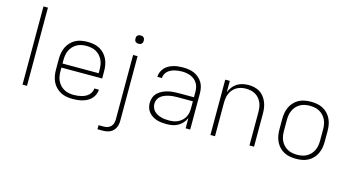

<svg xmlns="http://www.w3.org/2000/svg" viewBox="-96 -1132 3193 1743"><g transform="rotate(15 1500.0 -260.0)"><path d="M129 0V-735H171V0Z M601 8Q572 8 543 3Q514 -2 488.5 -15.5Q463 -29 442.5 -50Q422 -71 409.5 -97.5Q397 -124 392 -152.5Q387 -181 387 -210V-310Q387 -339 392 -367.5Q397 -396 409.5 -422Q422 -448 442 -469.5Q462 -491 488 -504.5Q514 -518 542.5 -523Q571 -528 600 -528Q629 -528 657.5 -523Q686 -518 712 -504.5Q738 -491 758 -469.5Q778 -448 790.5 -422Q803 -396 808 -367.5Q813 -339 813 -310V-241H430V-210Q430 -186 433.5 -163Q437 -140 447 -118.5Q457 -97 473 -79.5Q489 -62 510 -50.5Q531 -39 554 -34.5Q577 -30 601 -30Q619 -30 637.5 -32Q656 -34 673.5 -38.5Q691 -43 707.5 -51Q724 -59 737.5 -71.5Q751 -84 759 -100.5Q767 -117 768 -135H811Q810 -112 800.5 -89.5Q791 -67 775 -50Q759 -33 738 -21.5Q717 -10 694 -3.5Q671 3 647.5 5.5Q624 8 601 8ZM430 -279H770V-310Q770 -333 766.5 -356.5Q763 -380 753 -401.5Q743 -423 727 -440.5Q711 -458 690.5 -469.5Q670 -481 646.5 -485.5Q623 -490 600 -490Q577 -490 553.5 -485.5Q530 -481 509.5 -469.5Q489 -458 473 -440.5Q457 -423 447 -401.5Q437 -380 433.5 -356.5Q430 -333 430 -310Z M891 215V177H941Q959 177 976.5 171Q994 165 1006.5 152Q1019 139 1024 121Q1029 103 1029 85V-520H1071V85Q1071 102 1068 119.5Q1065 137 1057.5 152.5Q1050 168 1037.5 181Q1025 194 1009 201.5Q993 209 975.5 212Q958 215 941 215ZM1050 -631Q1042 -631 1034.5 -633Q1027 -635 1021 -641Q1015 -647 1013 -654.5Q1011 -662 1011 -670Q1011 -678 1013 -685.5Q1015 -693 1021 -699Q1027 -705 1034.5 -707Q1042 -709 1050 -709Q1058 -709 1065.5 -707Q1073 -705 1079 -699Q1085 -693 1087 -685.5Q1089 -678 1089 -670Q1089 -662 1087 -654.5Q1085 -647 1079 -641Q1073 -635 1065.5 -633Q1058 -631 1050 -631Z M1482 8Q1459 8 1436 5.5Q1413 3 1391 -4Q1369 -11 1349.5 -23.5Q1330 -36 1315.5 -53.5Q1301 -71 1294 -93.5Q1287 -116 1287 -139Q1287 -165 1296.5 -190.5Q1306 -216 1325 -234Q1344 -252 1367.5 -263.5Q1391 -275 1416.5 -281.5Q1442 -288 1468 -290Q1494 -292 1520 -292H1662V-340Q1662 -361 1658 -382Q1654 -403 1643.5 -421Q1633 -439 1616.5 -453Q1600 -467 1580.5 -475Q1561 -483 1540 -486.5Q1519 -490 1498 -490Q1480 -490 1462 -488Q1444 -486 1427 -481.5Q1410 -477 1393.5 -469Q1377 -461 1364 -448.5Q1351 -436 1343.5 -419.5Q1336 -403 1336 -385H1293Q1293 -408 1302 -430Q1311 -452 1326.5 -469.5Q1342 -487 1363 -498.5Q1384 -510 1406 -516.5Q1428 -523 1451.5 -525.5Q1475 -528 1498 -528Q1525 -528 1551.5 -524Q1578 -520 1602 -509.5Q1626 -499 1646.5 -481.5Q1667 -464 1680.5 -441.5Q1694 -419 1699.5 -392.5Q1705 -366 1705 -340V0H1662V-97Q1651 -71 1632.5 -50Q1614 -29 1589.5 -15.5Q1565 -2 1537.5 3Q1510 8 1482 8ZM1495 -30Q1517 -30 1539 -33.5Q1561 -37 1580.5 -46.5Q1600 -56 1616.5 -71Q1633 -86 1643.5 -105Q1654 -124 1658 -145.5Q1662 -167 1662 -189V-254H1520Q1500 -254 1479.5 -252.5Q1459 -251 1439 -246.5Q1419 -242 1399.5 -234.5Q1380 -227 1364 -214.5Q1348 -202 1339 -183Q1330 -164 1330 -143Q1330 -125 1336.5 -107Q1343 -89 1356 -75.5Q1369 -62 1386 -53Q1403 -44 1421 -39Q1439 -34 1457.5 -32Q1476 -30 1495 -30Z M1895 0V-520H1938V-413Q1948 -440 1965 -462.5Q1982 -485 2005.5 -500Q2029 -515 2057 -521.5Q2085 -528 2113 -528Q2141 -528 2168 -522Q2195 -516 2218.5 -501.5Q2242 -487 2259 -465Q2276 -443 2286.5 -417.5Q2297 -392 2301 -365Q2305 -338 2305 -310V0H2262V-310Q2262 -333 2259 -356Q2256 -379 2247 -400Q2238 -421 2223 -439Q2208 -457 2188 -468.5Q2168 -480 2145.5 -485Q2123 -490 2100 -490Q2077 -490 2054.5 -485Q2032 -480 2012 -468.5Q1992 -457 1977 -439Q1962 -421 1953 -400Q1944 -379 1941 -356Q1938 -333 1938 -310V0Z M2700 8Q2671 8 2642.5 3Q2614 -2 2588 -15.5Q2562 -29 2542 -50.5Q2522 -72 2509.5 -98Q2497 -124 2492 -152.5Q2487 -181 2487 -210V-310Q2487 -339 2492 -367.5Q2497 -396 2509.5 -422Q2522 -448 2542 -469.5Q2562 -491 2588 -504.5Q2614 -518 2642.5 -523Q2671 -528 2700 -528Q2729 -528 2757.5 -523Q2786 -518 2812 -504.5Q2838 -491 2858 -469.5Q2878 -448 2890.5 -422Q2903 -396 2908 -367.5Q2913 -339 2913 -310V-210Q2913 -181 2908 -152.5Q2903 -124 2890.5 -98Q2878 -72 2858 -50.5Q2838 -29 2812 -15.5Q2786 -2 2757.5 3Q2729 8 2700 8ZM2700 -30Q2723 -30 2746.5 -34.5Q2770 -39 2790.5 -50.5Q2811 -62 2827 -79.5Q2843 -97 2853 -118.5Q2863 -140 2866.5 -163.5Q2870 -187 2870 -210V-310Q2870 -333 2866.5 -356.5Q2863 -380 2853 -401.5Q2843 -423 2827 -440.5Q2811 -458 2790.5 -469.5Q2770 -481 2746.5 -485.5Q2723 -490 2700 -490Q2677 -490 2653.5 -485.5Q2630 -481 2609.5 -469.5Q2589 -458 2573 -440.5Q2557 -423 2547 -401.5Q2537 -380 2533.5 -356.5Q2530 -333 2530 -310V-210Q2530 -187 2533.5 -163.5Q2537 -140 2547 -118.5Q2557 -97 2573 -79.5Q2589 -62 2609.5 -50.5Q2630 -39 2653.5 -34.5Q2677 -30 2700 -30Z"/></g></svg>

Font: Iosevka Aile Extralight
Style: Regular
Weight: 200
Designer: Belleve Invis
Foundry: Belleve Invis
Version: Version 31.1.0; ttfautohint (v1.8.4)